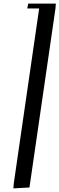

<svg xmlns="http://www.w3.org/2000/svg" viewBox="-20 -749 329 1063"><path d="M54.2 293.9 56.2 267.1 196.8 -702.1H130.9L136.2 -729H289.1L287.1 -702.1L143.1 289.1Z"/></svg>

Font: Dehuti Alt
Style: Bold-Italic
Weight: 700
Version: Version 1.2